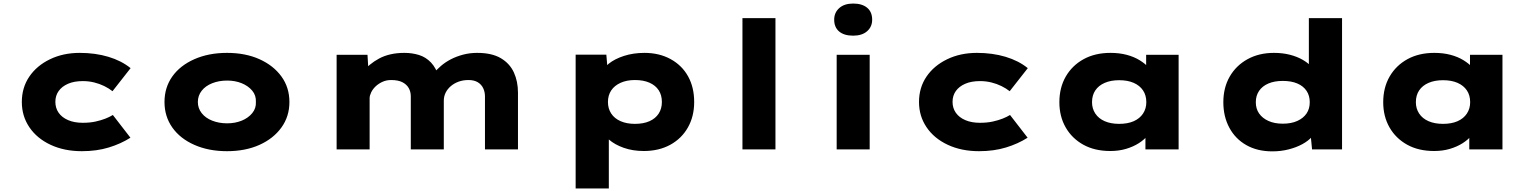

<svg xmlns="http://www.w3.org/2000/svg" viewBox="-20 -842 8649 1082"><path d="M441 10Q342 10 265 -26Q188 -62 145.5 -125Q103 -188 103 -267Q103 -348 145 -410Q187 -472 261.5 -508Q336 -544 429 -544Q517 -544 590.5 -522Q664 -500 716 -458L614 -328Q594 -344 567.5 -357Q541 -370 510.5 -377.5Q480 -385 447 -385Q398 -385 363.5 -370Q329 -355 310.5 -329Q292 -303 292 -268Q292 -233 310.5 -206.5Q329 -180 364 -165Q399 -150 446 -150Q487 -150 518.5 -157Q550 -164 574 -173.5Q598 -183 616 -194L715 -66Q662 -32 593.5 -11Q525 10 441 10Z M1259 10Q1156 10 1075.5 -25.5Q995 -61 951 -123.5Q907 -186 907 -267Q907 -349 951 -411Q995 -473 1075.5 -508.5Q1156 -544 1259 -544Q1363 -544 1442 -508.5Q1521 -473 1566 -411Q1611 -349 1611 -267Q1611 -186 1566 -123.5Q1521 -61 1442 -25.5Q1363 10 1259 10ZM1260 -147Q1305 -147 1342 -162Q1379 -177 1401.5 -204.5Q1424 -232 1422 -267Q1424 -304 1401.5 -331Q1379 -358 1342 -373Q1305 -388 1260 -388Q1214 -388 1176 -373Q1138 -358 1116.5 -330.5Q1095 -303 1095 -267Q1095 -232 1116.5 -204.5Q1138 -177 1176 -162Q1214 -147 1260 -147Z M1877 0V-533H2051L2058 -416L2020 -435Q2040 -457 2064 -477Q2088 -497 2117 -512.5Q2146 -528 2181.5 -536Q2217 -544 2259 -544Q2303 -544 2341.5 -532Q2380 -520 2409 -489.5Q2438 -459 2454 -406L2411 -411L2420 -425Q2440 -449 2465 -470.5Q2490 -492 2521 -508Q2552 -524 2589.5 -534Q2627 -544 2669 -544Q2752 -544 2802.5 -514Q2853 -484 2876 -433.5Q2899 -383 2899 -320V0H2713V-298Q2713 -324 2703 -345Q2693 -366 2672.5 -378.5Q2652 -391 2620 -391Q2590 -391 2565 -382Q2540 -373 2521 -357Q2502 -341 2491.5 -320Q2481 -299 2481 -274V0H2295V-299Q2295 -325 2283.5 -345.5Q2272 -366 2248 -378.5Q2224 -391 2184 -391Q2157 -391 2134.5 -380.5Q2112 -370 2096 -354.5Q2080 -339 2071.5 -321Q2063 -303 2063 -289V0Z M3224 220V-534H3397L3407 -415L3370 -424Q3377 -456 3410.5 -483Q3444 -510 3496.5 -527Q3549 -544 3612 -544Q3695 -544 3759 -509Q3823 -474 3857.5 -412Q3892 -350 3892 -267Q3892 -186 3856.5 -123.5Q3821 -61 3757 -26Q3693 9 3608 9Q3546 9 3495 -9Q3444 -27 3411 -56Q3378 -85 3369 -117L3411 -131V220ZM3558 -144Q3606 -144 3640 -159Q3674 -174 3692 -202Q3710 -230 3710 -267Q3710 -306 3692 -333.5Q3674 -361 3640 -376Q3606 -391 3558 -391Q3512 -391 3477.5 -375.5Q3443 -360 3424.5 -332.5Q3406 -305 3406 -267Q3406 -230 3424.5 -202Q3443 -174 3477.5 -159Q3512 -144 3558 -144Z M4164 0V-740H4350V0Z M4695 0V-533H4881V0ZM4788 -641Q4737 -641 4709 -664.5Q4681 -688 4681 -731Q4681 -771 4709.5 -796.5Q4738 -822 4788 -822Q4838 -822 4866.5 -798.5Q4895 -775 4895 -731Q4895 -691 4866.5 -666Q4838 -641 4788 -641Z M5497 10Q5398 10 5321 -26Q5244 -62 5201.5 -125Q5159 -188 5159 -267Q5159 -348 5201 -410Q5243 -472 5317.5 -508Q5392 -544 5485 -544Q5573 -544 5646.5 -522Q5720 -500 5772 -458L5670 -328Q5650 -344 5623.5 -357Q5597 -370 5566.5 -377.5Q5536 -385 5503 -385Q5454 -385 5419.5 -370Q5385 -355 5366.5 -329Q5348 -303 5348 -268Q5348 -233 5366.5 -206.5Q5385 -180 5420 -165Q5455 -150 5502 -150Q5543 -150 5574.5 -157Q5606 -164 5630 -173.5Q5654 -183 5672 -194L5771 -66Q5718 -32 5649.5 -11Q5581 10 5497 10Z M6237 9Q6149 9 6085 -26.5Q6021 -62 5985.5 -124Q5950 -186 5950 -266Q5950 -348 5986 -410.5Q6022 -473 6086.5 -508.5Q6151 -544 6238 -544Q6288 -544 6329.5 -533Q6371 -522 6402.5 -502.5Q6434 -483 6454.5 -460.5Q6475 -438 6482 -417L6439 -412V-533H6622V0H6435V-144L6473 -132Q6469 -105 6449 -80Q6429 -55 6397.5 -35Q6366 -15 6325.5 -3Q6285 9 6237 9ZM6287 -144Q6335 -144 6369 -159Q6403 -174 6421.5 -202Q6440 -230 6440 -266Q6440 -305 6421.5 -332.5Q6403 -360 6369 -375Q6335 -390 6287 -390Q6240 -390 6205.5 -375Q6171 -360 6152.5 -332.5Q6134 -305 6134 -266Q6134 -230 6152.5 -202Q6171 -174 6205.5 -159Q6240 -144 6287 -144Z M7150 11Q7066 11 7004 -24Q6942 -59 6908 -122Q6874 -185 6874 -266Q6874 -348 6910 -410.5Q6946 -473 7010.5 -508.5Q7075 -544 7159 -544Q7208 -544 7249 -533.5Q7290 -523 7322 -504.5Q7354 -486 7374 -462.5Q7394 -439 7399 -413L7356 -401V-740H7543V0H7374L7361 -133L7398 -121Q7394 -95 7373.5 -71.5Q7353 -48 7319 -29.5Q7285 -11 7241.5 0Q7198 11 7150 11ZM7209 -145Q7257 -145 7291 -160.5Q7325 -176 7343 -202.5Q7361 -229 7361 -266Q7361 -303 7343 -330Q7325 -357 7291 -371.5Q7257 -386 7209 -386Q7162 -386 7128 -371.5Q7094 -357 7075.5 -330Q7057 -303 7057 -266Q7057 -229 7075.5 -202.5Q7094 -176 7128 -160.5Q7162 -145 7209 -145Z M8062 9Q7974 9 7910 -26.5Q7846 -62 7810.5 -124Q7775 -186 7775 -266Q7775 -348 7811 -410.5Q7847 -473 7911.5 -508.5Q7976 -544 8063 -544Q8113 -544 8154.5 -533Q8196 -522 8227.5 -502.5Q8259 -483 8279.5 -460.5Q8300 -438 8307 -417L8264 -412V-533H8447V0H8260V-144L8298 -132Q8294 -105 8274 -80Q8254 -55 8222.5 -35Q8191 -15 8150.5 -3Q8110 9 8062 9ZM8112 -144Q8160 -144 8194 -159Q8228 -174 8246.5 -202Q8265 -230 8265 -266Q8265 -305 8246.5 -332.5Q8228 -360 8194 -375Q8160 -390 8112 -390Q8065 -390 8030.5 -375Q7996 -360 7977.5 -332.5Q7959 -305 7959 -266Q7959 -230 7977.5 -202Q7996 -174 8030.5 -159Q8065 -144 8112 -144Z"/></svg>

Font: Lexend Peta ExtraBold
Style: Regular
Weight: 800
Version: Version 1.007